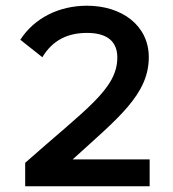

<svg xmlns="http://www.w3.org/2000/svg" viewBox="-20 -651 603 671"><path d="M68 0H503V-94H234C391 -237 500 -320 500 -451C500 -562 406 -631 284 -631C186 -631 100 -588 51 -512L128 -451C164 -511 217 -536 284 -536C351 -536 390 -509 390 -450C390 -340 280 -270 68 -82Z"/></svg>

Font: Inconsolata SemiExpanded
Style: Bold
Weight: 700
Width: 6
Monospace: yes
Designer: Raph Levien, Cyreal, Brenton Simpson
Foundry: Raph Levien, Cyreal, Google
Version: Version 3.100